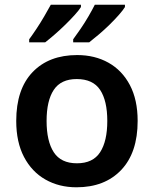

<svg xmlns="http://www.w3.org/2000/svg" viewBox="-20 -879 654 816"><path d="M565 -365Q565 -230 495 -156.5Q425 -83 305 -83Q231 -83 173 -116Q115 -149 82 -212Q49 -275 49 -365Q49 -500 118.5 -572.5Q188 -645 308 -645Q383 -645 441 -612.5Q499 -580 532 -517.5Q565 -455 565 -365ZM178 -365Q178 -279 208.5 -232Q239 -185 307 -185Q375 -185 405.5 -232Q436 -279 436 -365Q436 -451 405.5 -497Q375 -543 306 -543Q239 -543 208.5 -497Q178 -451 178 -365ZM511 -849Q503 -836 485.5 -816Q468 -796 445.5 -774Q423 -752 400 -732.5Q377 -713 359 -699H291V-712Q305 -731 322.5 -756.5Q340 -782 356 -809.5Q372 -837 383 -859H511ZM324 -849Q316 -836 298 -816Q280 -796 257.5 -774Q235 -752 212.5 -732.5Q190 -713 172 -699H104V-712Q118 -731 135 -756.5Q152 -782 168 -809.5Q184 -837 196 -859H324Z"/></svg>

Font: Noto Sans Telugu UI SemiBold
Style: Regular
Weight: 600
Designer: Jelle Bosma - Monotype Design Team
Foundry: Monotype Imaging Inc.
Version: Version 2.005; ttfautohint (v1.8.4.7-5d5b)